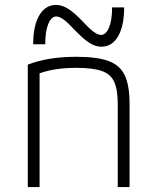

<svg xmlns="http://www.w3.org/2000/svg" viewBox="-20 -761 640 781"><path d="M93 -498Q174 -530 291 -530Q374 -530 421 -513Q468 -496 487.5 -454.5Q507 -413 507 -340V0H459V-338Q459 -396 444.5 -428Q430 -460 393.5 -472.5Q357 -485 291 -485Q247 -485 212 -480Q177 -475 141 -463V0H93ZM392 -571Q368 -571 343 -587Q318 -603 280 -643Q254 -671 237.5 -682.5Q221 -694 209 -694Q189 -694 176.5 -664Q164 -634 164 -581H115Q115 -657 140 -699Q165 -741 208 -741Q232 -741 257 -725.5Q282 -710 320 -670Q346 -642 362.5 -630.5Q379 -619 391 -619Q411 -619 423.5 -649Q436 -679 436 -731H485Q485 -656 460.5 -613.5Q436 -571 392 -571Z"/></svg>

Font: M PLUS Code Latin 60 Light
Style: Regular
Weight: 300
Width: 7
Monospace: yes
Designer: Coji Morishita
Foundry: UNDERFOREST DESIGN
Version: Version 1.005; ttfautohint (v1.8.3)